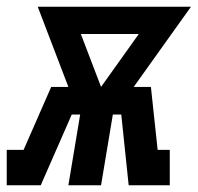

<svg xmlns="http://www.w3.org/2000/svg" viewBox="-58 -550 587 570"><path d="M-38 0V-105H12L94 -292H145L54 -530H509L339 -292H390L410 -105H446V0H324L302 -210H277L242 0H145L180 -210H155L63 0ZM242 -292 354 -449H182Z"/></svg>

Font: Iosevka Curly Slab XBdObl
Style: Regular
Weight: 800
Italic angle: -9°
Monospace: yes
Designer: Belleve Invis
Foundry: Belleve Invis
Version: Version 11.1.0; ttfautohint (v1.8.3)